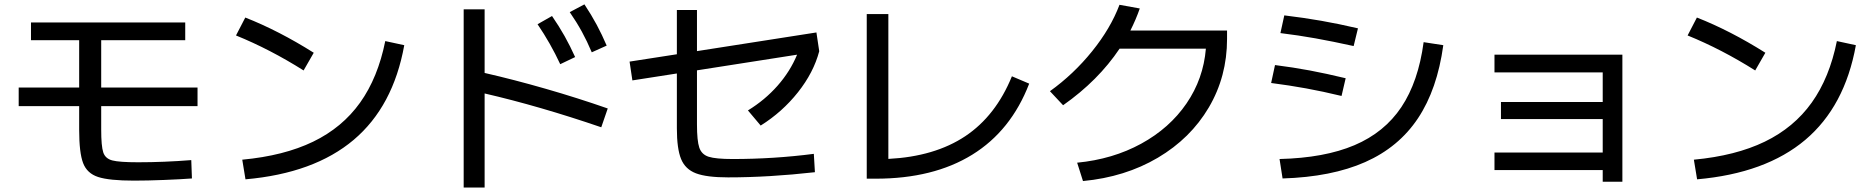

<svg xmlns="http://www.w3.org/2000/svg" viewBox="-20 -799 8478 868"><path d="M337.9 -211.9V-319.3H64.5V-403.3H337.9V-617.2H120.1V-697.3H817.4V-617.2H437.5V-403.3H873V-319.3H437.5V-213.9Q437.5 -138.2 446.8 -110.1Q456.1 -82 487.8 -73.7Q519.5 -65.4 604.5 -65.4Q722.2 -65.4 844.7 -75.2L847.7 7.8Q795.4 11.7 720.5 14.6Q645.5 17.6 585.9 17.6Q474.1 17.6 423.8 1.2Q373.5 -15.1 355.7 -61.8Q337.9 -108.4 337.9 -211.9Z M1721.7 -613.3 1807.6 -594.7Q1757.8 -317.9 1578.9 -166.7Q1399.9 -15.6 1089.8 11.7L1075.2 -77.1Q1263.7 -94.7 1395.5 -158.4Q1527.3 -222.2 1607.9 -335Q1688.5 -447.8 1721.7 -613.3ZM1046.9 -638.7 1088.9 -719.7Q1240.2 -660.2 1398.4 -560.5L1352.5 -480.5Q1200.7 -576.2 1046.9 -638.7Z M2410.2 -689.5 2475.6 -726.6Q2507.8 -679.7 2532.5 -635.7Q2557.1 -591.8 2580.1 -541L2512.7 -508.8Q2469.2 -602.5 2410.2 -689.5ZM2555.7 -744.1 2622.1 -779.3Q2653.8 -731.4 2677.7 -686.8Q2701.7 -642.1 2722.7 -592.8L2655.3 -562.5Q2634.3 -612.3 2610.4 -656Q2586.4 -699.7 2555.7 -744.1ZM2170.9 -376.5V48.8H2076.2V-756.8H2170.9V-469.2Q2303.2 -439 2447.5 -397.5Q2591.8 -356 2727.5 -308.6L2698.2 -223.6Q2418.5 -319.3 2170.9 -376.5Z M3040 -218.8V-466.8L2838.9 -435.5L2826.2 -520.5L3040 -553.7V-753.9H3130.9V-567.9L3670.9 -652.3L3683.6 -567.4Q3658.2 -471.2 3587.4 -381.8Q3516.6 -292.5 3418.9 -231.4L3361.3 -299.8Q3438 -346.7 3495.1 -411.4Q3552.2 -476.1 3583.5 -551.8L3130.9 -481V-236.3Q3130.9 -162.6 3141.4 -131.6Q3151.9 -100.6 3183.8 -90.3Q3215.8 -80.1 3292 -80.1Q3479 -80.1 3659.2 -103.5L3664.1 -20.5Q3456.1 2.9 3271.5 2.9Q3174.8 2.9 3126.5 -15.4Q3078.1 -33.7 3059.1 -80.1Q3040 -126.5 3040 -218.8Z M3898.4 -735.4H3996.1V-80.6Q4205.6 -91.3 4343.8 -183.3Q4481.9 -275.4 4554.7 -454.1L4632.8 -420.9Q4550.8 -208 4375.2 -99.6Q4199.7 8.8 3938.5 8.8H3898.4Z M5431.6 -579.1H5041.5Q4944.8 -434.6 4786.1 -323.2L4726.6 -386.7Q4833.5 -463.4 4917.2 -567.1Q5001 -670.9 5041 -777.3L5132.8 -760.7Q5115.2 -710.4 5090.3 -661.1H5527.3V-623Q5527.3 -453.1 5444.8 -313.2Q5362.3 -173.3 5214.4 -85.9Q5066.4 1.5 4876 19.5L4849.6 -63.5Q5010.7 -79.1 5139.2 -149.4Q5267.6 -219.7 5344 -331.3Q5420.4 -442.9 5431.6 -579.1Z M6416 -608.4 6504.9 -594.7Q6477.5 -395 6390.4 -264.2Q6303.2 -133.3 6151.6 -66.2Q6000 1 5778.3 7.8L5764.6 -80.1Q5967.8 -85 6103.3 -142.6Q6238.8 -200.2 6315.4 -314.9Q6392.1 -429.7 6416 -608.4ZM5726.6 -423.8 5744.1 -504.9Q5825.7 -494.6 5901.1 -480.5Q5976.6 -466.3 6063.5 -445.3L6044.9 -365.2Q5960 -385.7 5884.8 -399.4Q5809.6 -413.1 5726.6 -423.8ZM5768.6 -649.4 5786.1 -729.5Q5874.5 -718.8 5952.9 -705.1Q6031.2 -691.4 6119.1 -670.9L6099.6 -590.8Q6004.4 -611.8 5926.8 -625.7Q5849.1 -639.6 5768.6 -649.4Z M7225.6 -30.3H6736.3V-109.4H7225.6V-260.7H6765.6V-337.9H7225.6V-471.7H6736.3V-551.8H7314.5V22.5H7225.6Z M8284.2 -613.3 8370.1 -594.7Q8320.3 -317.9 8141.4 -166.7Q7962.4 -15.6 7652.3 11.7L7637.7 -77.1Q7826.2 -94.7 7958 -158.4Q8089.8 -222.2 8170.4 -335Q8251 -447.8 8284.2 -613.3ZM7609.4 -638.7 7651.4 -719.7Q7802.7 -660.2 7960.9 -560.5L7915 -480.5Q7763.2 -576.2 7609.4 -638.7Z"/></svg>

Font: Pretendard Medium
Style: Regular
Weight: 500
Designer: Base glyphs from Inter by Rasmus Andersson; Hangeul glyphs from Noto Sans CJK(Source Han Sans) by Jang Soo-young and Kan
Foundry: Kil Hyung-jin
Version: Version 1.309